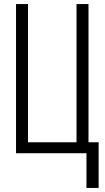

<svg xmlns="http://www.w3.org/2000/svg" viewBox="-20 -755 515 946"><path d="M406 171V0H59V-735H118V-54H357V-735H416V-54H466V171Z"/></svg>

Font: Iosevka QP Light
Style: Regular
Weight: 300
Designer: Belleve Invis
Foundry: Belleve Invis
Version: Version 20.0.0; ttfautohint (v1.8.4)